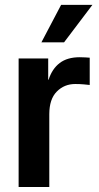

<svg xmlns="http://www.w3.org/2000/svg" viewBox="-20 -750 396 770"><path d="M54.7 0V-515.6H173.3V-430.2H174.8Q189 -474.1 219.5 -497.3Q250 -520.5 299.8 -520.5Q312.5 -520.5 322.5 -519.8Q332.5 -519 339.8 -518.6V-409.2Q333 -410.2 316.4 -411.6Q299.8 -413.1 281.7 -413.1Q237.8 -413.1 207.8 -382.8Q177.7 -352.5 177.7 -292V0ZM146 -580.1 225.1 -730.5H350.6L236.8 -580.1Z"/></svg>

Font: Inter Display SemiBold
Style: Regular
Weight: 600
Designer: Rasmus Andersson
Foundry: rsms
Version: Version 4.001;git-9221beed3